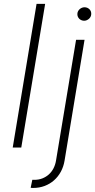

<svg xmlns="http://www.w3.org/2000/svg" viewBox="-20 -747 482 972"><path d="M143.5 163.4H154.1Q176.1 163.4 194.6 156.1Q213.1 148.8 227.3 136Q241.5 123.2 250.7 105.5Q259.9 87.7 263.5 66.4L365.1 -545.5H408L306.8 66.4Q301.8 96.9 288 122.3Q274.1 147.7 253.4 166Q232.6 184.3 205.8 194.4Q179 204.5 147.7 204.5Q144.9 204.5 141.9 204.4Q138.8 204.2 135.3 203.5ZM44.4 0 165.1 -727.3H208.5L87.7 0ZM371.8 -677.9Q372.2 -684.3 375.2 -690.2Q378.2 -696 383.2 -700.5Q388.1 -704.9 394.5 -707.6Q400.9 -710.2 407.7 -710.2Q415.5 -710.2 422.1 -707.4Q428.6 -704.5 433.2 -699.8Q437.9 -695 440.2 -688.4Q442.5 -681.8 441.8 -674.4Q441.4 -668 438.4 -662.1Q435.4 -656.2 430.4 -651.8Q425.4 -647.4 419.2 -644.7Q413 -642 405.9 -642Q398.4 -642 391.9 -644.9Q385.3 -647.7 380.7 -652.5Q376.1 -657.3 373.6 -663.9Q371.1 -670.5 371.8 -677.9Z"/></svg>

Font: Inter P Extra Light
Style: Italic
Weight: 200
Italic angle: 9.39999°
Designer: Rasmus Andersson
Foundry: rsms
Version: Version 3.018;git-588b23468